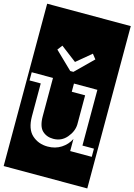

<svg xmlns="http://www.w3.org/2000/svg" viewBox="-173 -998 904 1291"><g transform="rotate(15 279.0 -352.0)"><path d="M-12 213V-917H570V213ZM277 -520 398 -639 372 -672 270 -587 160 -671 134 -637 255 -520ZM394 0H544V-57H464V-445H301V-388H394V-184Q392 -136 355.5 -93Q319 -50 262 -50Q215 -50 185 -79Q155 -108 155 -180V-445H7V-388H85V-160Q85 -71 129.5 -30.5Q174 10 239 10Q292 10 332.5 -16Q373 -42 394 -84Z"/></g></svg>

Font: Zilla Slab Highlight Regular
Style: Regular
Weight: 400
Designer: Typotheque Type Foundry
Foundry: Typotheque type foundry
Version: Version 1.1; 2017; ttfautohint (v1.6)